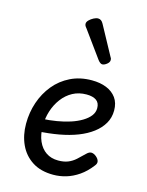

<svg xmlns="http://www.w3.org/2000/svg" viewBox="-127 -923 781 1020"><g transform="rotate(15 263.0 -413.0)"><path d="M267 19Q198 19 151.5 -11Q105 -41 81.5 -92Q58 -143 58 -206Q58 -268 77 -324Q96 -380 132 -424Q168 -468 220 -493.5Q272 -519 337 -519Q383 -519 417.5 -505Q452 -491 472 -463.5Q492 -436 492 -394Q492 -355 473.5 -323Q455 -291 422 -266Q389 -241 344 -223.5Q299 -206 243.5 -196Q188 -186 127 -183L134 -253Q174 -255 213 -261.5Q252 -268 286 -279Q320 -290 346.5 -306Q373 -322 387.5 -341Q402 -360 402 -383Q402 -412 383 -425.5Q364 -439 329 -439Q287 -439 253.5 -421Q220 -403 196 -371Q172 -339 159.5 -299.5Q147 -260 147 -218Q147 -169 162.5 -134Q178 -99 206 -80Q234 -61 273 -61Q304 -61 326.5 -70Q349 -79 368 -96Q387 -113 408 -134Q422 -148 435 -147Q448 -146 461 -135Q474 -124 477 -111.5Q480 -99 469 -86Q440 -48 406.5 -25Q373 -2 338 8.5Q303 19 267 19ZM367 -615Q362 -615 356 -619Q350 -623 343 -632L237 -778Q231 -785 228.5 -790Q226 -795 226 -801Q226 -811 236 -821Q246 -831 259.5 -838Q273 -845 284 -845Q302 -845 313 -824L400 -664Q404 -658 404.5 -654.5Q405 -651 405 -648Q405 -636 391.5 -625.5Q378 -615 367 -615Z"/></g></svg>

Font: Playwrite GB J
Style: Italic
Weight: 400
Italic angle: -7.01216°
Designer: Veronika Burian, José Scaglione
Foundry: TypeTogether
Version: Version 1.002